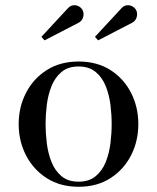

<svg xmlns="http://www.w3.org/2000/svg" viewBox="-20 -705 601 735"><path d="M281 10Q210.5 10 159 -23Q107.5 -56 79.5 -110.5Q51.5 -165 51.5 -230Q51.5 -295 79.5 -349.5Q107.5 -404 159 -436.8Q210.5 -469.5 281 -469.5Q351.5 -469.5 402.8 -436.8Q454 -404 481.8 -349.5Q509.5 -295 509.5 -230Q509.5 -165 481.8 -110.5Q454 -56 402.8 -23Q351.5 10 281 10ZM281 -9.5Q321 -9.5 346.2 -30.5Q371.5 -51.5 384.8 -84.8Q398 -118 402.8 -156.5Q407.5 -195 407.5 -230Q407.5 -265.5 402.8 -303.8Q398 -342 384.8 -375.2Q371.5 -408.5 346.2 -429.5Q321 -450.5 281 -450.5Q240.5 -450.5 215.5 -429.5Q190.5 -408.5 177.2 -375.2Q164 -342 159.2 -303.8Q154.5 -265.5 154.5 -230Q154.5 -195 159.2 -156.5Q164 -118 177.2 -84.8Q190.5 -51.5 215.5 -30.5Q240.5 -9.5 281 -9.5ZM150.5 -550.5 138.5 -564 239.5 -673Q249 -683.5 260.2 -684.8Q271.5 -686 281 -681Q290.5 -676 295.5 -667.5Q300 -659.5 299.8 -649.5Q299.5 -639.5 294.8 -631.2Q290 -623 282 -618.5ZM355.5 -550.5 343.5 -564 444.5 -673Q454 -683.5 465.2 -684.8Q476.5 -686 486 -681Q495.5 -676 500.5 -667.5Q505 -659.5 504.8 -649.5Q504.5 -639.5 499.8 -631.2Q495 -623 487 -618.5Z"/></svg>

Font: Bodoni Moda 11pt
Style: Regular
Weight: 400
Version: Version 2.004